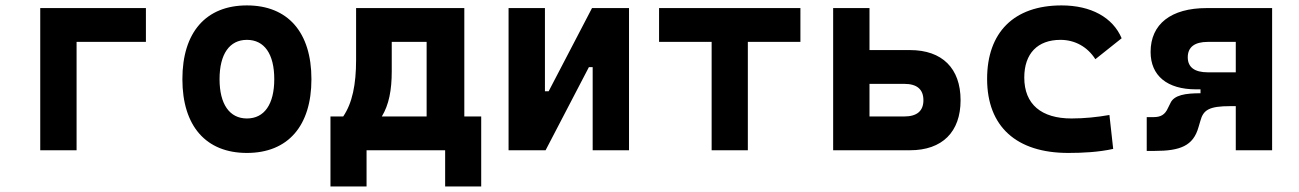

<svg xmlns="http://www.w3.org/2000/svg" viewBox="-20 -547 4728 699"><path d="M126.5 0H258.8V-394.5H511.2V-517.6H126.5Z M878.9 9.8C1027.8 9.8 1113.8 -87.9 1113.8 -258.8C1113.8 -429.7 1027.8 -527.3 878.9 -527.3C730 -527.3 644 -429.7 644 -258.8C644 -87.9 730 9.8 878.9 9.8ZM878.9 -115.7C815.9 -115.7 779.3 -167.5 779.3 -258.8C779.3 -350.6 815.9 -401.9 878.9 -401.9C942.4 -401.9 978.5 -350.6 978.5 -258.8C978.5 -167.5 942.4 -115.7 878.9 -115.7Z M1183.1 131.8H1314.5V0H1600.6V131.8H1731.9V-123H1670.4V-517.6H1276.4V-329.1C1276.4 -239.3 1262.7 -171.9 1229.5 -123H1183.1ZM1533.2 -123H1370.1C1396 -165.5 1406.2 -219.2 1406.2 -287.6V-394.5H1533.2Z M1831.5 0H1966.3L2124 -302.7H2137.7V0H2270V-517.6H2135.3L1977.5 -214.8H1963.9V-517.6H1831.5Z M2570.8 0H2702.6V-394.5H2894V-517.6H2379.4V-394.5H2570.8Z M3013.2 0H3293C3410.2 0 3477.1 -66.4 3477.1 -182.1C3477.1 -298.3 3410.2 -364.7 3293 -364.7H3145.5V-517.6H3013.2ZM3145.5 -123V-241.7H3272C3318.4 -241.7 3341.8 -221.7 3341.8 -182.1C3341.8 -143.1 3318.4 -123 3272 -123Z M3869.1 9.8C3922.4 9.8 3980 6.8 4032.7 -4.9L4019 -128.4C3974.6 -120.6 3927.7 -115.7 3880.9 -115.7C3771 -115.7 3709 -167.5 3709 -264.6C3709 -352.5 3757.8 -401.9 3840.8 -401.9C3893.6 -401.9 3939 -376.5 3967.8 -331.5L4063.5 -407.7C4031.2 -483.9 3951.7 -527.3 3844.7 -527.3C3670.9 -527.3 3573.7 -428.7 3573.7 -259.8C3573.7 -85.9 3680.7 9.8 3869.1 9.8Z M4334.5 -221.7H4350.6V-207.5C4296.9 -207.5 4253.9 -201.7 4240.7 -170.9L4232.4 -154.3C4221.2 -128.9 4205.6 -120.6 4179.2 -120.6H4154.8V2.4H4184.1C4275.9 2.4 4324.2 -15.6 4343.3 -84L4350.1 -106.9C4360.8 -147 4381.8 -160.6 4460 -160.6H4479V0H4611.3V-517.6H4373.5C4243.2 -517.6 4168.9 -459.5 4168.9 -357.9C4168.9 -271.5 4229 -221.7 4334.5 -221.7ZM4479 -283.7H4377.4C4329.1 -283.7 4304.2 -302.2 4304.2 -338.4C4304.2 -375.5 4329.1 -394.5 4377.4 -394.5H4479Z"/></svg>

Font: Cascadia Mono NF
Style: Bold
Weight: 700
Monospace: yes
Designer: Aaron Bell
Foundry: Saja Typeworks
Version: Version 2404.023